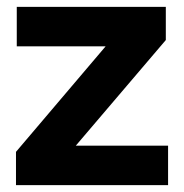

<svg xmlns="http://www.w3.org/2000/svg" viewBox="-20 -541 539 561"><path d="M26.7 0V-97.3L288.7 -405.7H29V-521H464.5V-424L201.5 -115.4H471.1V0Z"/></svg>

Font: Red Hat Display
Style: Regular
Weight: 300
Designer: Pentagram, MCKL
Foundry: Pentagram, MCKL
Version: Version 1.023